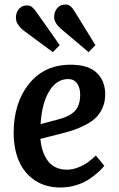

<svg xmlns="http://www.w3.org/2000/svg" viewBox="-20 -809 522 843"><path d="M369.1 -580.1 249 -681.2Q217.8 -708 217.8 -733.9Q217.8 -756.3 230.7 -772.7Q243.7 -789.1 268.1 -789.1Q279.8 -789.1 288.3 -782.5Q296.9 -775.9 307.1 -759.8L398.9 -610.8ZM211.9 -580.1 84 -674.8Q49.8 -702.1 49.8 -731Q49.8 -752.9 62.5 -769Q75.2 -785.2 99.1 -785.2Q111.3 -785.2 119.6 -778.8Q127.9 -772.5 140.1 -755.9L242.2 -610.8ZM290 -524.9Q367.2 -524.9 404.5 -489.7Q441.9 -454.6 441.9 -394Q441.9 -362.3 430.4 -336.2Q418.9 -310.1 401.6 -293Q384.3 -275.9 357.4 -261.7Q330.6 -247.6 306.4 -239.3Q282.2 -231 251 -223.1L157.2 -199.2Q159.7 -172.4 166.7 -149.7Q173.8 -127 187 -106.9Q200.2 -86.9 222.4 -75.4Q244.6 -64 273.9 -64Q299.8 -64 326.2 -75Q352.5 -85.9 367.7 -97.7Q382.8 -109.4 400.9 -126L438 -81.1Q427.2 -67.4 411.9 -53.5Q396.5 -39.6 372.3 -22.9Q348.1 -6.3 314.7 3.9Q281.2 14.2 245.1 14.2Q179.7 14.2 132.8 -17.3Q85.9 -48.8 63 -102.3Q40 -155.8 40 -225.1Q40 -357.9 107.7 -441.4Q175.3 -524.9 290 -524.9ZM332 -393.1Q332 -423.8 318.4 -442.9Q304.7 -461.9 278.8 -461.9Q229 -461.9 196.5 -409.4Q164.1 -356.9 158.2 -264.2L230 -283.2Q284.2 -296.4 308.1 -321Q332 -345.7 332 -393.1Z"/></svg>

Font: Literata Book SemiBold
Style: Italic
Weight: 600
Italic angle: -3°
Designer: Latin by Veronika Burian and Jose Scaglione. Greek by Irene Vlachou. Cyrillic by Vera Evstafieva
Foundry: TypeTogether
Version: Version 1.003;PS 001.003;hotconv 1.0.88;makeotf.lib2.5.64775